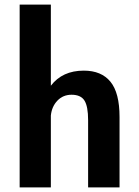

<svg xmlns="http://www.w3.org/2000/svg" viewBox="-20 -820 610 840"><path d="M66 0V-800H202.5V-445Q253 -511 346.5 -511Q423.5 -511 463.2 -462.5Q503 -414 503 -308V0H365.5V-294.5Q365.5 -354.5 349.5 -380Q333.5 -405.5 293 -405.5Q256 -405.5 231.2 -379.8Q206.5 -354 202.5 -314.5V0Z"/></svg>

Font: League Mono Narrow SemiBold
Style: Regular
Weight: 600
Width: 3
Designer: Tyler Finck
Foundry: The League of Moveable Type / Tyler Finck
Version: Version 2.210